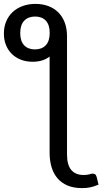

<svg xmlns="http://www.w3.org/2000/svg" viewBox="-75 -784 526 987"><path d="M104.5 -530Q140 -530 160.2 -551.2Q180.5 -572.5 180.5 -615Q180.5 -656 160.8 -677.5Q141 -699 105.5 -699Q70 -699 49.5 -677.5Q29 -656 29 -614Q29 -572.5 49.2 -551.2Q69.5 -530 104.5 -530ZM431.5 165Q409.5 174.5 390.2 178.8Q371 183 347 183Q304 183 272.5 169.8Q241 156.5 220.5 132.5Q200 108.5 190 75Q180 41.5 180 0.5V-493Q145 -466.5 93 -466.5Q60 -466.5 32.8 -477Q5.5 -487.5 -14 -506.5Q-33.5 -525.5 -44.2 -552.2Q-55 -579 -55 -611.5Q-55 -646 -43 -674.2Q-31 -702.5 -9.8 -722.2Q11.5 -742 41.5 -753Q71.5 -764 107.5 -764Q143.5 -764 173.5 -752.8Q203.5 -741.5 224.8 -720.2Q246 -699 257.8 -668Q269.5 -637 269.5 -597.5V10.5Q269.5 63.5 291.2 89.5Q313 115.5 355 115.5Q374 115.5 384.8 112Q395.5 108.5 401.5 108.5Q408 108.5 413.5 111.8Q419 115 422 126Z"/></svg>

Font: Lato
Style: Regular
Weight: 400
Designer: Lukasz Dziedzic with Adam Twardoch and Botio Nikoltchev
Foundry: tyPoland Lukasz Dziedzic
Version: Version 2.015; 2015-08-06; http://www.latofonts.com/